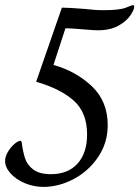

<svg xmlns="http://www.w3.org/2000/svg" viewBox="-30 -724 547 754"><path d="M-10 -92Q-10 -109 1 -127.5Q12 -146 26.5 -158.5Q41 -171 50 -171Q53 -171 55 -166Q60 -128 68.5 -102Q77 -76 101 -58Q125 -40 170 -40Q237 -40 274.5 -81.5Q312 -123 312 -196Q312 -282 260 -328.5Q208 -375 112 -403L213 -694Q239 -694 302 -689Q342 -684 377 -684Q440 -684 464.5 -694Q489 -704 492 -704Q497 -704 497 -697Q497 -686 482 -663.5Q467 -641 435 -623Q403 -605 353 -605Q339 -605 293 -609Q247 -613 227 -613L180 -469Q269 -444 331 -385Q393 -326 393 -233Q393 -163 355.5 -107.5Q318 -52 259.5 -21Q201 10 140 10Q103 10 68 -4.5Q33 -19 11.5 -43Q-10 -67 -10 -92Z"/></svg>

Font: Charm
Style: Regular
Weight: 400
Designer: Katatrad Aksorn Co.,Ltd.
Foundry: Cadson Demak Co.,Ltd.
Version: Version 1.001